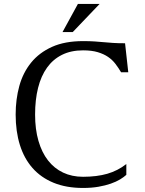

<svg xmlns="http://www.w3.org/2000/svg" viewBox="-20 -933 728 964"><path d="M397 -45.4Q465.8 -45.4 518.6 -60.5Q571.3 -75.7 614.3 -109.4V-55.2Q602.1 -43.9 582.8 -32.2Q563.5 -20.5 536.4 -11Q509.3 -1.5 474.6 4.6Q439.9 10.7 397 10.7Q312.5 10.7 249 -15.4Q185.5 -41.5 143.3 -89.4Q101.1 -137.2 79.8 -205.3Q58.6 -273.4 58.6 -357.9Q58.6 -434.6 77.1 -501.7Q95.7 -568.8 136.5 -618.9Q177.2 -668.9 241.5 -697.8Q305.7 -726.6 397 -726.6Q431.6 -726.6 455.3 -724.9Q479 -723.1 501 -721.2Q522.9 -719.2 547.4 -717.5Q571.8 -715.8 607.9 -715.8L624 -570.3H587.9Q574.7 -592.3 559.6 -612.3Q544.4 -632.3 522.7 -647.2Q501 -662.1 470.7 -671.1Q440.4 -680.2 397 -680.2Q336.4 -680.2 291.3 -657.7Q246.1 -635.3 216.1 -593.3Q186 -551.3 171.1 -491.7Q156.2 -432.1 156.2 -357.9Q156.2 -283.7 173.1 -225.6Q189.9 -167.5 221.2 -127.4Q252.4 -87.4 296.9 -66.4Q341.3 -45.4 397 -45.4ZM371.1 -913.1H480L345.2 -772H293.9Z"/></svg>

Font: Arian AMU Serif
Style: Regular
Weight: 400
Designer: Ruben Hakobyan (Tarumian)
Foundry: Ruben Hakobyan (Tarumian)
Version: Version 1.002